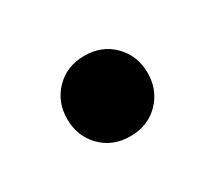

<svg xmlns="http://www.w3.org/2000/svg" viewBox="-48 -431 337 302"><g transform="rotate(-30 121.0 -280.0)"><path d="M48 -280Q48 -311 68.5 -332Q89 -353 121 -353Q153 -353 173.5 -332Q194 -311 194 -280Q194 -249 173.5 -228Q153 -207 121 -207Q89 -207 68.5 -228Q48 -249 48 -280Z"/></g></svg>

Font: Radio Canada Medium
Style: Regular
Weight: 500
Designer: Charles Daoud, Etienne Aubert Bonn, Alexandre Saumier Demers, Jacques Le Bailly
Foundry: Radio-Canada
Version: Version 2.104; ttfautohint (v1.8.4.7-5d5b);gftools[0.9.28.de